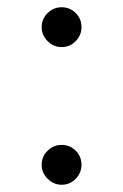

<svg xmlns="http://www.w3.org/2000/svg" viewBox="-20 -495 340 530"><path d="M95 -40Q95 -18 111.5 -1.5Q128 15 150 15Q173 15 189 -1.5Q205 -18 205 -40Q205 -63 189 -79Q173 -95 150 -95Q128 -95 111.5 -79Q95 -63 95 -40ZM95 -420Q95 -398 111.5 -381.5Q128 -365 150 -365Q173 -365 189 -381.5Q205 -398 205 -420Q205 -443 189 -459Q173 -475 150 -475Q128 -475 111.5 -459Q95 -443 95 -420Z"/></svg>

Font: Jost* Book
Style: Regular
Weight: 400
Version: Version 3.000